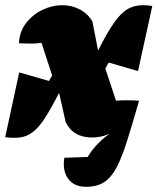

<svg xmlns="http://www.w3.org/2000/svg" viewBox="-33 -521 607 740"><path d="M-13 8 41 -242 156 -209Q159 -215 162 -220Q165 -225 168 -230L127 -356Q110 -353 90 -353Q70 -353 40 -354Q42 -399 67.5 -432Q93 -465 130.5 -483Q168 -501 207 -501Q241 -501 272 -486Q303 -471 323 -439L345 -326Q380 -396 407 -434Q434 -472 459.5 -486.5Q485 -501 519 -501Q535 -501 554 -498L499 -247L386 -280Q383 -274 379.5 -268.5Q376 -263 373 -257L414 -133Q453 -136 503 -133Q477 -42 457 21.5Q437 85 416.5 124Q396 163 368.5 181Q341 199 299 199Q252 199 229.5 167.5Q207 136 215 87L305 84Q336 32 389 -5Q355 9 323 9Q248 9 220 -51L195 -162H194Q163 -101 139.5 -65Q116 -29 93.5 -12Q71 5 46 8.5Q21 12 -13 8Z"/></svg>

Font: Piazzolla Black
Style: Italic
Weight: 900
Italic angle: -11.3°
Designer: Juan Pablo del Peral
Foundry: Huerta Tipografica
Version: Version 1.330